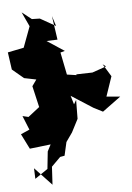

<svg xmlns="http://www.w3.org/2000/svg" viewBox="-85 -826 646 938"><g transform="rotate(-5 238.0 -357.0)"><path d="M219 -702 143 -745 104 -746 57 -783 90 -712 52 -610 -27 -594 -15 -509 41 -462 100 -450 78 -419 102 -315 105 -317 46 -271 17 -278 45 -209 2 -190 39 -116 142 -128 125 -95 116 -10 53 33 51 -19 134 69 139 -19 183 -63 205 -67 220 -133 251 -177 284 -241 285 -334 273 -313 260 -356 366 -288 411 -265 501 -331 434 -337 467 -434 429 -496 445 -484 376 -460 297 -458 299 -407 312 -452 251 -461 229 -571 251 -577 166 -633 220 -635 203 -752Z"/></g></svg>

Font: Hussar Lance
Style: Regular
Weight: 700
Foundry: Cannot Into Space Fonts, PlusOne Fonts
Version: Version 2.27